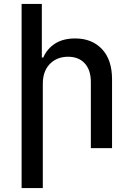

<svg xmlns="http://www.w3.org/2000/svg" viewBox="-20 -747 638 968"><path d="M195.8 -324.2V201.2H88.9V-727.1H190.9V-457H198.2Q217.8 -502 258.3 -527.6Q298.8 -553.2 358.9 -553.2Q443.8 -553.2 494.4 -499.3Q544.9 -445.3 544.9 -347.2V0H438V-334Q438 -393.6 407.5 -427.2Q377 -460.9 323.2 -460.9Q267.1 -460.9 231.4 -424.6Q195.8 -388.2 195.8 -324.2Z"/></svg>

Font: Telcell.Market Med
Style: Regular
Weight: 500
Designer: Rasmus Andersson, Sedrak Mkrtchyan
Version: Version 3.019;git-0a5106e0b